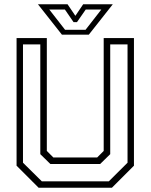

<svg xmlns="http://www.w3.org/2000/svg" viewBox="-20 -878 704 898"><path d="M160.5 0 57.5 -103V-700H199V-172L229.5 -141.5H434.5L465 -172V-700H606.5V-103L503.5 0ZM175.5 -30H489L576.5 -117V-670.5H495.5V-157L448.5 -111H215.5L168.5 -157V-670.5H87.5V-117ZM269.5 -716 157.5 -858H296L332.5 -804L369 -858H507.5L395.5 -716ZM284.5 -738.5H380L454 -833.5H381L340 -774.5H324L283.5 -833.5H210.5Z"/></svg>

Font: Tourney Light
Style: Regular
Weight: 300
Version: Version 1.015